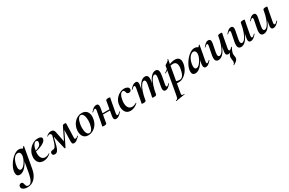

<svg xmlns="http://www.w3.org/2000/svg" viewBox="132 -1843 5273 3499"><g transform="rotate(-30 2769.0 -93.0)"><path d="M-28 208Q-28 182 -12.5 168Q3 154 23 154Q44 154 52.5 166.5Q61 179 67 204Q74 232 84.5 246.5Q95 261 123 261Q160 261 188.5 217.5Q217 174 239 56L289 -229L310 -246Q287 -167 249 -108Q211 -49 167.5 -18Q124 13 83 13Q52 13 34 -6Q16 -25 16 -63Q16 -130 60.5 -209.5Q105 -289 170.5 -344Q236 -399 294 -399Q328 -399 357 -380Q386 -361 389 -324L329 -357Q346 -359 364.5 -373Q383 -387 396 -407Q398 -409 400 -409Q403 -409 406 -407Q409 -405 408 -404L330 33Q308 151 245.5 216Q183 281 92 281Q39 281 5.5 261Q-28 241 -28 208ZM294 -253Q297 -270 297 -283Q297 -315 282.5 -332.5Q268 -350 242 -350Q196 -350 160.5 -300.5Q125 -251 111 -172Q106 -140 106 -124Q106 -91 117 -75.5Q128 -60 147 -60Q177 -60 208.5 -91.5Q240 -123 263.5 -168.5Q287 -214 294 -253Z M447 -136Q447 -158 452 -185Q462 -239 496.5 -288Q531 -337 583 -368Q635 -399 695 -399Q733 -399 754 -386Q775 -373 775 -350Q775 -315 735 -283.5Q695 -252 631 -230Q567 -208 498 -201L500 -214Q582 -227 628.5 -256Q675 -285 675 -336Q675 -353 666.5 -362.5Q658 -372 643 -372Q610 -372 585 -329Q560 -286 549 -218Q545 -194 545 -166Q545 -105 570 -68.5Q595 -32 644 -32Q665 -32 689.5 -39.5Q714 -47 734 -63H735Q738 -63 740.5 -60Q743 -57 741 -55Q705 -20 665 -4Q625 12 585 12Q516 12 481.5 -30Q447 -72 447 -136Z M1186 -77 1193 -327 1230 -366 1049 0Q1047 5 1038 5Q1030 5 1028 0L957 -304Q951 -332 941 -344.5Q931 -357 914 -357Q892 -357 874 -339Q873 -338 870 -338Q867 -338 864.5 -340.5Q862 -343 865 -346Q912 -393 967 -393Q1026 -393 1037 -336L1086 -94L1046 -40L1209 -373Q1213 -381 1222 -385Q1231 -389 1249 -389Q1268 -389 1274 -385Q1280 -381 1280 -373L1271 -89Q1270 -66 1275 -58.5Q1280 -51 1291 -51Q1315 -51 1343 -80Q1357 -76 1352 -71Q1306 -26 1281 -8.5Q1256 9 1229 9Q1200 9 1192 -11Q1184 -31 1186 -77ZM773 -33Q773 -80 828 -80Q854 -80 872 -97Q890 -114 911.5 -174.5Q933 -235 964 -365L982 -361L970 -309Q938 -169 920.5 -109Q903 -49 881 -20Q859 9 824 9Q799 9 786 -2.5Q773 -14 773 -33Z M1391 -139Q1391 -169 1396 -193Q1407 -253 1439.5 -300Q1472 -347 1518 -373Q1564 -399 1617 -399Q1684 -399 1719.5 -358.5Q1755 -318 1755 -250Q1755 -223 1749 -193Q1736 -127 1701.5 -80.5Q1667 -34 1620.5 -10Q1574 14 1526 14Q1460 14 1425.5 -28.5Q1391 -71 1391 -139ZM1650 -149Q1657 -188 1657 -228Q1657 -293 1637.5 -334Q1618 -375 1584 -375Q1554 -375 1530.5 -340Q1507 -305 1495 -236Q1488 -197 1488 -157Q1488 -92 1507 -51.5Q1526 -11 1560 -11Q1592 -11 1615.5 -48Q1639 -85 1650 -149Z M1823 0 1827 -21Q1837 -68 1838 -74L1879 -297Q1881 -306 1881 -319Q1881 -346 1864 -346Q1843 -346 1806 -306Q1805 -305 1803 -305Q1800 -305 1798 -308.5Q1796 -312 1798 -315Q1834 -357 1862.5 -376Q1891 -395 1920 -395Q1967 -395 1967 -342Q1967 -327 1964 -309L1912 -12Q1907 8 1856 8Q1823 8 1823 0ZM1902 -205H2144L2141 -181H1899ZM2067 -44Q2067 -59 2070 -77L2122 -374Q2127 -394 2178 -394Q2195 -394 2203 -391.5Q2211 -389 2211 -386L2207 -365Q2197 -318 2196 -312L2155 -89Q2153 -80 2153 -67Q2153 -40 2170 -40Q2191 -40 2227 -80Q2228 -81 2230 -81Q2234 -81 2236 -77.5Q2238 -74 2236 -71Q2200 -29 2171 -10Q2142 9 2114 9Q2067 9 2067 -44Z M2281 -147Q2281 -172 2286 -202Q2296 -260 2331.5 -305Q2367 -350 2415 -374.5Q2463 -399 2510 -399Q2547 -399 2575.5 -383Q2604 -367 2604 -337Q2604 -314 2590.5 -300.5Q2577 -287 2553 -287Q2529 -287 2518 -299.5Q2507 -312 2503 -332Q2498 -351 2490.5 -361Q2483 -371 2466 -371Q2436 -371 2413 -334.5Q2390 -298 2380 -237Q2374 -204 2374 -174Q2374 -111 2400 -73.5Q2426 -36 2478 -36Q2498 -36 2524 -45.5Q2550 -55 2566 -67H2567Q2570 -67 2573 -64Q2576 -61 2574 -58Q2538 -23 2497 -5Q2456 13 2417 13Q2347 13 2314 -32.5Q2281 -78 2281 -147Z M3106 -48Q3106 -68 3110 -89L3140 -248Q3145 -278 3145 -294Q3145 -342 3116 -342Q3090 -342 3061 -304.5Q3032 -267 3005.5 -192Q2979 -117 2962 -12L2944 -13Q2963 -133 2997.5 -220Q3032 -307 3076 -353Q3120 -399 3168 -399Q3232 -399 3232 -318Q3232 -291 3227 -267L3195 -89Q3192 -74 3192 -65Q3192 -42 3208 -42Q3218 -42 3229.5 -50.5Q3241 -59 3260 -77Q3262 -79 3264 -79Q3267 -79 3269 -75.5Q3271 -72 3268 -69Q3234 -29 3208 -10Q3182 9 3154 9Q3106 9 3106 -48ZM2651 0 2655 -21Q2665 -68 2666 -74L2707 -297Q2709 -306 2709 -319Q2709 -346 2692 -346Q2671 -346 2634 -306Q2633 -305 2631 -305Q2628 -305 2626 -308.5Q2624 -312 2626 -315Q2662 -357 2690.5 -376Q2719 -395 2748 -395Q2795 -395 2795 -342Q2795 -327 2792 -309L2740 -12Q2735 8 2684 8Q2651 8 2651 0ZM2873 0 2877 -21Q2887 -68 2888 -74L2921 -250Q2926 -278 2926 -293Q2926 -318 2917.5 -330Q2909 -342 2894 -342Q2867 -342 2837.5 -302.5Q2808 -263 2782 -188Q2756 -113 2740 -12L2722 -13Q2741 -131 2774.5 -218Q2808 -305 2852.5 -352Q2897 -399 2947 -399Q2979 -399 2996 -378.5Q3013 -358 3013 -317Q3013 -299 3008 -269L2962 -12Q2960 -3 2946 2.5Q2932 8 2906 8Q2873 8 2873 0Z M3220 263Q3240 258 3249 251.5Q3258 245 3263 231Q3268 217 3274 185L3376 -386Q3376 -388 3393 -398Q3421 -415 3440 -430Q3459 -445 3464 -464Q3465 -468 3470.5 -467Q3476 -466 3475 -462L3362 178Q3358 202 3358 207Q3358 222 3365 228.5Q3372 235 3388 235Q3393 235 3409 233Q3413 233 3414.5 238Q3416 243 3412 244L3222 275Q3219 276 3217.5 270Q3216 264 3220 263ZM3346 -8 3356 -70Q3381 -51 3408 -40Q3435 -29 3471 -29Q3519 -29 3547 -80.5Q3575 -132 3586 -220Q3588 -238 3588 -247Q3588 -290 3568.5 -317Q3549 -344 3505 -344Q3462 -344 3415.5 -323.5Q3369 -303 3309 -260Q3308 -259 3306 -259Q3302 -259 3300 -263Q3298 -267 3302 -270Q3370 -326 3440.5 -359.5Q3511 -393 3574 -393Q3626 -393 3652.5 -366Q3679 -339 3679 -288Q3679 -271 3676 -253Q3666 -186 3629.5 -127.5Q3593 -69 3540.5 -34Q3488 1 3434 1Q3389 1 3346 -8Z M3710 -63Q3710 -130 3754.5 -209.5Q3799 -289 3864.5 -344Q3930 -399 3988 -399Q4022 -399 4051 -380Q4080 -361 4083 -324L4023 -357Q4040 -359 4058.5 -373Q4077 -387 4090 -407Q4092 -409 4094 -409Q4097 -409 4100 -407Q4103 -405 4102 -404L4044 -89Q4041 -76 4041 -66Q4041 -42 4055 -42Q4074 -42 4109 -77Q4110 -78 4112 -78Q4115 -78 4117 -74.5Q4119 -71 4117 -69Q4053 9 4005 9Q3979 9 3967 -5.5Q3955 -20 3955 -51Q3955 -68 3958 -89L3983 -229L4004 -246Q3981 -167 3943 -108Q3905 -49 3861.5 -18Q3818 13 3777 13Q3746 13 3728 -6Q3710 -25 3710 -63ZM3988 -253Q3991 -270 3991 -283Q3991 -314 3977 -332Q3963 -350 3938 -350Q3910 -350 3882.5 -327Q3855 -304 3834.5 -263Q3814 -222 3805 -172Q3800 -140 3800 -124Q3800 -91 3811 -75.5Q3822 -60 3841 -60Q3871 -60 3902.5 -91.5Q3934 -123 3957.5 -168.5Q3981 -214 3988 -253Z M4196 -69Q4196 -95 4201 -119L4236 -297Q4239 -312 4239 -321Q4239 -344 4223 -344Q4213 -344 4201.5 -335.5Q4190 -327 4171 -309Q4169 -307 4167 -307Q4164 -307 4162 -310.5Q4160 -314 4163 -317Q4197 -357 4222.5 -376Q4248 -395 4276 -395Q4325 -395 4325 -338Q4325 -324 4320 -297L4289 -138Q4284 -116 4284 -93Q4284 -44 4316 -44Q4345 -44 4376 -82.5Q4407 -121 4434 -196Q4461 -271 4478 -374L4496 -373Q4477 -255 4442 -168Q4407 -81 4361.5 -34Q4316 13 4265 13Q4196 13 4196 -69ZM4459 234Q4456 234 4453.5 230Q4451 226 4454 225Q4469 214 4474.5 203.5Q4480 193 4482 180Q4483 176 4483 167Q4483 156 4479 132Q4474 112 4474 92Q4474 81 4475 75Q4479 49 4491.5 27Q4504 5 4536 -29L4532 -13Q4519 -3 4502.5 3Q4486 9 4470 9Q4423 9 4423 -44Q4423 -59 4426 -77L4478 -374Q4483 -394 4534 -394Q4551 -394 4559 -391.5Q4567 -389 4567 -386L4563 -365Q4553 -318 4552 -312L4511 -89Q4509 -80 4509 -67Q4509 -40 4526 -40Q4547 -40 4584 -80Q4585 -81 4587 -81Q4590 -81 4592 -77.5Q4594 -74 4592 -71Q4554 -9 4547 46Q4545 62 4551 92Q4557 125 4554 139Q4551 162 4532 183Q4513 204 4460 234Z M4672 -69Q4672 -95 4677 -119L4712 -297Q4715 -312 4715 -321Q4715 -344 4699 -344Q4689 -344 4677.5 -335.5Q4666 -327 4647 -309Q4645 -307 4643 -307Q4640 -307 4638 -310.5Q4636 -314 4639 -317Q4673 -357 4698.5 -376Q4724 -395 4752 -395Q4801 -395 4801 -338Q4801 -324 4796 -297L4765 -138Q4760 -116 4760 -93Q4760 -44 4792 -44Q4821 -44 4852 -82.5Q4883 -121 4910 -196Q4937 -271 4954 -374L4972 -373Q4953 -255 4918 -168Q4883 -81 4837.5 -34Q4792 13 4741 13Q4672 13 4672 -69ZM4899 -44Q4899 -59 4902 -77L4954 -374Q4959 -394 5010 -394Q5027 -394 5035 -391.5Q5043 -389 5043 -386L5039 -365Q5029 -318 5028 -312L4987 -89Q4985 -80 4985 -67Q4985 -40 5002 -40Q5023 -40 5060 -80Q5061 -81 5063 -81Q5066 -81 5068 -77.5Q5070 -74 5068 -71Q5032 -29 5003.5 -10Q4975 9 4946 9Q4899 9 4899 -44Z M5148 -69Q5148 -95 5153 -119L5188 -297Q5191 -312 5191 -321Q5191 -344 5175 -344Q5165 -344 5153.5 -335.5Q5142 -327 5123 -309Q5121 -307 5119 -307Q5116 -307 5114 -310.5Q5112 -314 5115 -317Q5149 -357 5174.5 -376Q5200 -395 5228 -395Q5277 -395 5277 -338Q5277 -324 5272 -297L5241 -138Q5236 -116 5236 -93Q5236 -44 5268 -44Q5297 -44 5328 -82.5Q5359 -121 5386 -196Q5413 -271 5430 -374L5448 -373Q5429 -255 5394 -168Q5359 -81 5313.5 -34Q5268 13 5217 13Q5148 13 5148 -69ZM5375 -44Q5375 -59 5378 -77L5430 -374Q5435 -394 5486 -394Q5503 -394 5511 -391.5Q5519 -389 5519 -386L5515 -365Q5505 -318 5504 -312L5463 -89Q5461 -80 5461 -67Q5461 -40 5478 -40Q5499 -40 5536 -80Q5537 -81 5539 -81Q5542 -81 5544 -77.5Q5546 -74 5544 -71Q5508 -29 5479.5 -10Q5451 9 5422 9Q5375 9 5375 -44Z"/></g></svg>

Font: Cormorant Infant
Style: Bold Italic
Weight: 700
Italic angle: -10°
Designer: Christian Thalmann (Catharsis Fonts)
Foundry: Catharsis Fonts
Version: Version 4.000